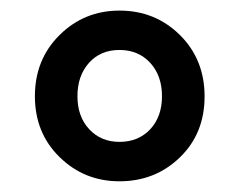

<svg xmlns="http://www.w3.org/2000/svg" viewBox="-20 -798 443 357"><path d="M202.1 -460.9Q136.7 -460.9 90.8 -505.9Q44.9 -550.8 44.9 -619.1Q44.9 -687.5 90.8 -732.9Q136.7 -778.3 202.1 -778.3Q268.6 -778.3 314.5 -732.9Q360.4 -687.5 360.4 -618.7Q360.4 -549.8 314.5 -505.4Q268.6 -460.9 202.1 -460.9ZM202.1 -534.2Q237.3 -534.2 259.3 -557.6Q281.2 -581.1 281.2 -619.1Q281.2 -657.2 259.3 -681.2Q237.3 -705.1 202.1 -705.1Q167 -705.1 145.5 -681.2Q124 -657.2 124 -619.1Q124 -581.1 146 -557.6Q168 -534.2 202.1 -534.2Z"/></svg>

Font: Gen Jyuu GothicX Bold
Style: Bold
Weight: 700
Designer: Ryoko NISHIZUKA (kana &amp; ideographs); Paul D. Hunt (Latin, Greek &amp; Cyrillic); Wenlong ZHANG (bopomofo); Sandoll C
Version: Version 1.058.20140828